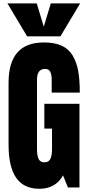

<svg xmlns="http://www.w3.org/2000/svg" viewBox="-20 -1121 525 1148"><path d="M215.3 7.8Q122.6 7.8 76.9 -57.6Q31.2 -123 31.2 -255.9V-626.5Q31.2 -867.2 242.2 -867.2Q306.2 -867.2 348.6 -847.9Q391.1 -828.6 414.8 -788.3Q438.5 -748 447.8 -695.8Q457 -643.6 457 -567.4H289.1V-643.6Q289.1 -674.8 280.5 -691.9Q272 -709 250 -709Q201.2 -709 201.2 -645V-228.5Q201.2 -190.4 210.9 -170.4Q220.7 -150.4 245.6 -150.4Q271 -150.4 281 -170.4Q291 -190.4 291 -229.5V-352.1H245.1V-500.5H455.1V0H386.2L356.9 -72.3Q312 7.8 215.3 7.8ZM341.3 -903.8H142.1L24.4 -1100.6H199.7L241.7 -961.4L283.7 -1100.6H459Z"/></svg>

Font: Anton
Style: Regular
Weight: 400
Designer: Vernon Adams, Tural Alisoy
Foundry: Vernon Adams
Version: Version 2.300